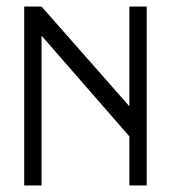

<svg xmlns="http://www.w3.org/2000/svg" viewBox="-20 -617 526 587"><path d="M54 -50V-597H107L375.5 -292V-597H428.5V-50H375.5V-200L107 -508V-50Z"/></svg>

Font: 3270 Nerd Font Mono SemCond
Style: Regular
Weight: 400
Monospace: yes
Version: Version 3.0.1;Nerd Fonts 3.1.1